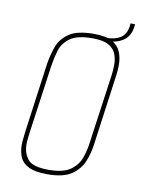

<svg xmlns="http://www.w3.org/2000/svg" viewBox="-70 -611 501 669"><g transform="rotate(10 181.0 -277.0)"><path d="M143 7Q100 7 77 -4.5Q54 -16 46 -35.5Q38 -55 38 -78Q38 -89 39.5 -101Q41 -113 42 -124L76 -372Q81 -403 91.5 -433Q102 -463 131 -483Q160 -503 219 -503Q262 -503 284 -490.5Q306 -478 314.5 -457Q323 -436 323 -412Q323 -392 320 -372L286 -124Q282 -93 270 -63Q258 -33 229 -13Q200 7 143 7ZM145 -9Q197 -9 222.5 -27.5Q248 -46 257.5 -73.5Q267 -101 270 -127L304 -369Q307 -389 307 -409Q307 -430 300 -447.5Q293 -465 274 -476Q255 -487 217 -487Q163 -487 137.5 -468.5Q112 -450 104 -423Q96 -396 92 -369L58 -127Q57 -117 55.5 -105.5Q54 -94 54 -83Q54 -53 71 -31Q88 -9 145 -9ZM266 -486 265 -497Q295 -497 314 -509.5Q333 -522 337 -551L338 -561H354L353 -552Q349 -518 325 -502Q301 -486 266 -486Z"/></g></svg>

Font: Alumni Sans Pinstripe
Style: Italic
Weight: 400
Italic angle: -8°
Designer: Robert E. Leuschke
Foundry: Robert E. Leuschke
Version: Version 1.010; ttfautohint (v1.8.4.7-5d5b)